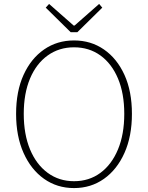

<svg xmlns="http://www.w3.org/2000/svg" viewBox="-20 -945 754 978"><path d="M357 13Q271 13 204.5 -34Q138 -81 100 -166Q62 -251 62 -365Q62 -480 100 -563.5Q138 -647 204.5 -693Q271 -739 357 -739Q443 -739 509.5 -693Q576 -647 614 -563.5Q652 -480 652 -365Q652 -251 614 -166Q576 -81 509.5 -34Q443 13 357 13ZM357 -22Q434 -22 491.5 -64.5Q549 -107 581 -184Q613 -261 613 -365Q613 -469 581 -545Q549 -621 491.5 -662.5Q434 -704 357 -704Q281 -704 223 -662.5Q165 -621 133 -545Q101 -469 101 -365Q101 -261 133 -184Q165 -107 223 -64.5Q281 -22 357 -22ZM340 -781 213 -906 230 -925 355 -815H360L485 -925L501 -906L374 -781Z"/></svg>

Font: Shanggu Sans SC VF
Style: Regular
Weight: 250
Designer: GuiWonder
Version: Version 1.021